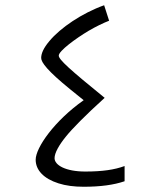

<svg xmlns="http://www.w3.org/2000/svg" viewBox="-20 -702 611 732"><path d="M299 10C363 10 414 3 455 -11V-69C417 -55 371 -48 305 -48C231 -48 188 -72 188 -99C188 -119 205 -149 231 -181C254 -210 305 -262 379 -329C246 -437 204 -475 204 -490C204 -508 270 -556 317 -584C346 -601 373 -614 396 -623L377 -682C293 -652 210 -596 168 -545C146 -519 137 -498 137 -481C137 -464 161 -432 247 -362L299 -320C187 -241 116 -139 116 -93C116 -54 146 -21 203 -3C231 6 263 10 299 10Z"/></svg>

Font: Noto Kufi Arabic Light
Style: Regular
Weight: 300
Designer: Monotype Design Team, David Williams, Khaled Hosny
Foundry: Google LLC
Version: Version 2.109